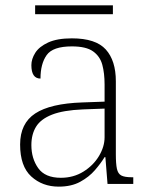

<svg xmlns="http://www.w3.org/2000/svg" viewBox="-20 -686 567 716"><path d="M199 10Q138 10 96.5 -28Q55 -66 55 -147Q55 -226 111.5 -263Q168 -300 287 -304L370 -307V-371Q370 -413 361.5 -444.5Q353 -476 327 -494.5Q301 -513 248 -513Q177 -513 154 -480.5Q131 -448 131 -393Q97 -393 97 -443Q97 -466 111.5 -489Q126 -512 159.5 -527.5Q193 -543 248 -543Q337 -543 374.5 -501.5Q412 -460 412 -383V-111Q412 -75 416 -56.5Q420 -38 432.5 -31.5Q445 -25 471 -25H477V0H381L373 -100H370Q356 -77 334 -51.5Q312 -26 279 -8Q246 10 199 10ZM207 -23Q254 -23 291 -46Q328 -69 349 -104Q370 -139 370 -174V-281L289 -278Q216 -275 174 -258.5Q132 -242 114.5 -213.5Q97 -185 97 -145Q97 -95 122.5 -59Q148 -23 207 -23ZM111 -633V-666H401V-633Z"/></svg>

Font: Noto Serif Malayalam ExtraLight
Style: Regular
Weight: 200
Designer: Indian type Foundry, Jelle Bosma, Monotype Design Team
Foundry: Monotype Imaging Inc.
Version: Version 2.104; ttfautohint (v1.8.4.7-5d5b)